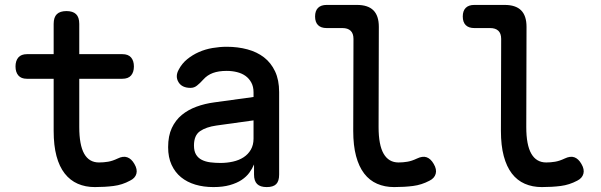

<svg xmlns="http://www.w3.org/2000/svg" viewBox="-20 -750 2440 780"><path d="M477 -530Q501 -530 512.5 -516.5Q524 -503 524 -480Q524 -457 512.5 -443.5Q501 -430 477 -430H302V-234Q302 -161 322 -125.5Q342 -90 382 -90Q401 -90 419 -93Q437 -96 458 -106Q480 -117 497 -111Q514 -105 526 -84Q539 -62 534 -44Q529 -26 508 -16Q477 1 441.5 5.5Q406 10 365 10Q327 10 296 -3.5Q265 -17 243 -45Q221 -73 209.5 -116Q198 -159 198 -218V-430H89Q66 -430 54.5 -443.5Q43 -457 43 -480Q43 -503 54.5 -516.5Q66 -530 90 -530H198V-653Q198 -680 211 -692.5Q224 -705 250 -705Q276 -705 289 -692.5Q302 -680 302 -653V-530Z M1010 -356V-375Q1010 -398 1001 -414.5Q992 -431 977.5 -441.5Q963 -452 943 -457Q923 -462 901 -462Q868 -462 845 -453.5Q822 -445 806 -427Q799 -419 792.5 -413Q786 -407 780.5 -402.5Q775 -398 768.5 -395.5Q762 -393 754 -393Q719 -393 705 -416.5Q691 -440 706 -467Q719 -492 740.5 -509.5Q762 -527 788 -538.5Q814 -550 843.5 -555Q873 -560 901 -560Q946 -560 985 -549.5Q1024 -539 1052.5 -517Q1081 -495 1097.5 -460Q1114 -425 1114 -376V-41Q1114 -14 1102 -2Q1090 10 1063.5 10Q1037 10 1024.5 -2.5Q1012 -15 1012 -41V-82Q1005 -65 993 -48.5Q981 -32 961.5 -19Q942 -6 913.5 2Q885 10 847 10Q807 10 773.5 0Q740 -10 715.5 -30Q691 -50 677 -80.5Q663 -111 663 -152Q663 -198 678 -230Q693 -262 718.5 -283Q744 -304 778 -316.5Q812 -329 850 -334ZM1010 -261 859 -240Q817 -234 792.5 -217Q768 -200 768 -159Q768 -136 776.5 -122Q785 -108 800 -100.5Q815 -93 834.5 -90.5Q854 -88 876 -88Q902 -88 926.5 -93.5Q951 -99 969.5 -111Q988 -123 999 -142Q1010 -161 1010 -187Z M1518 -234Q1518 -161 1538.5 -125.5Q1559 -90 1599 -90Q1617 -90 1635 -93Q1653 -96 1674 -106Q1697 -117 1713.5 -111Q1730 -105 1742 -84Q1755 -62 1750 -44Q1745 -26 1725 -16Q1693 1 1658 5.5Q1623 10 1581 10Q1543 10 1512 -3.5Q1481 -17 1459.5 -45Q1438 -73 1426.5 -116Q1415 -159 1415 -218L1416 -592Q1416 -614 1404.5 -625Q1393 -636 1371 -636H1307Q1284 -636 1272 -648Q1260 -660 1260 -683Q1260 -706 1272 -718Q1284 -730 1307 -730H1430Q1475 -730 1497 -708Q1519 -686 1519 -641Z M2118 -234Q2118 -161 2138.5 -125.5Q2159 -90 2199 -90Q2217 -90 2235 -93Q2253 -96 2274 -106Q2297 -117 2313.5 -111Q2330 -105 2342 -84Q2355 -62 2350 -44Q2345 -26 2325 -16Q2293 1 2258 5.5Q2223 10 2181 10Q2143 10 2112 -3.5Q2081 -17 2059.5 -45Q2038 -73 2026.5 -116Q2015 -159 2015 -218L2016 -592Q2016 -614 2004.5 -625Q1993 -636 1971 -636H1907Q1884 -636 1872 -648Q1860 -660 1860 -683Q1860 -706 1872 -718Q1884 -730 1907 -730H2030Q2075 -730 2097 -708Q2119 -686 2119 -641Z"/></svg>

Font: Maple Mono Normal NL Medium
Style: Regular
Weight: 500
Monospace: yes
Designer: subframe7536
Version: Version 7.000